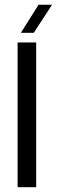

<svg xmlns="http://www.w3.org/2000/svg" viewBox="-20 -776 236 796"><path d="M53 0V-600H130V0ZM66.5 -640 140 -756.5H196L120 -640Z"/></svg>

Font: Big Shoulders Display Thin Medium
Style: Regular
Weight: 500
Version: Version 2.002